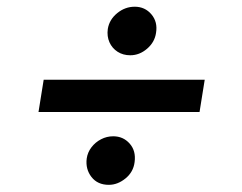

<svg xmlns="http://www.w3.org/2000/svg" viewBox="-20 -566 705 560"><path d="M577.1 -333.5 562 -239.3H92.3L107.4 -333.5ZM297.4 -26.9Q264.6 -26.9 246.8 -49.8Q229 -72.8 232.9 -103.5Q235.4 -121.6 246.8 -136.5Q258.3 -151.4 274.9 -159.9Q291.5 -168.5 310.1 -168.5Q339.4 -168.5 358.2 -147.2Q377 -126 372.6 -93.3Q369.1 -64.5 346.2 -45.7Q323.2 -26.9 297.4 -26.9ZM359.9 -404.8Q338.9 -404.8 323 -415Q307.1 -425.3 299.3 -442.6Q291.5 -460 294.4 -481.4Q298.8 -508.8 321.8 -527.6Q344.7 -546.4 373 -546.4Q402.8 -546.4 421.6 -524.2Q440.4 -502 435.1 -470.2Q431.2 -442.9 408.9 -423.8Q386.7 -404.8 359.9 -404.8Z"/></svg>

Font: Inter 16pt Medium
Style: Italic
Weight: 500
Italic angle: -9.3988°
Version: Version 4.001;git-66647c0bb